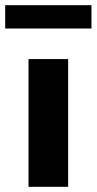

<svg xmlns="http://www.w3.org/2000/svg" viewBox="-48 -721 373 741"><path d="M62 0V-493H215V0ZM-28 -611V-701H305V-611Z"/></svg>

Font: Nunito Sans 11pt ExtraBold
Style: Regular
Weight: 800
Version: Version 3.101;gftools[0.9.27]